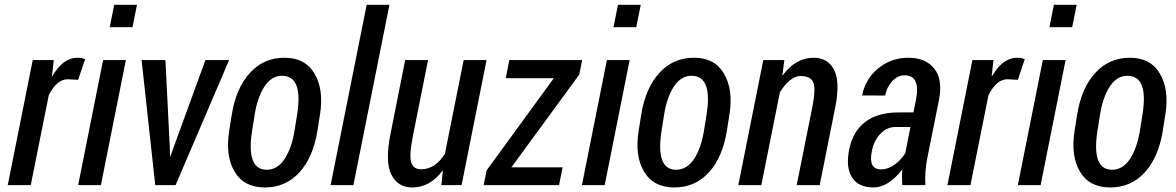

<svg xmlns="http://www.w3.org/2000/svg" viewBox="-20 -782 4968 811"><path d="M307.1 -538.1Q325.2 -538.1 339.4 -532.2L310.1 -444.8L266.6 -447.3Q219.7 -447.3 186 -379.9L109.9 0H12.7L118.2 -528.3H207L199.7 -460.4L201.2 -460Q245.6 -538.1 307.1 -538.1Z M539.6 -667H443.4L462.4 -761.7H558.6ZM406.2 0H310.1L415.5 -528.3H511.7Z M697.3 -158.7 697.8 -121.1 699.2 -120.6 847.7 -528.3H947.8L721.7 0H635.7L578.1 -528.3H678.7Z M1044.9 -230Q1019 -64.9 1106.9 -64.9Q1152.8 -65.4 1182.6 -111.3Q1212.4 -157.2 1224.1 -230L1234.9 -297.4Q1261.2 -461.9 1171.4 -461.9Q1126.5 -461.9 1096.7 -416Q1066.9 -370.1 1055.7 -297.4ZM1308.6 -470.7Q1348.6 -403.3 1331.5 -297.4L1320.8 -230Q1302.7 -117.2 1244.6 -53.7Q1186.5 9.8 1098.6 9.8Q1010.7 9.8 971.2 -56.6Q931.2 -123 948.2 -230L959 -297.4Q976.6 -409.2 1035.2 -473.6Q1093.8 -538.1 1181.6 -538.1Q1269.5 -538.1 1308.6 -470.7Z M1472.7 0H1376.5L1528.8 -761.7H1625Z M1758.3 -66.9Q1818.4 -66.9 1859.4 -132.8L1938.5 -528.3H2035.2L1929.7 0H1844.2L1850.6 -61L1849.6 -61.5Q1795.9 9.8 1721.7 9.8Q1659.7 9.8 1632.8 -44.9Q1606 -99.6 1629.4 -216.3L1691.4 -528.3H1788.1L1725.6 -215.3Q1707.5 -126.5 1716.8 -96.7Q1726.1 -66.9 1758.3 -66.9Z M2140.1 -75.2H2356.4L2341.3 0H2022.9L2035.6 -62.5L2319.3 -451.7H2116.2L2131.3 -528.3H2439L2426.8 -466.8Z M2667.5 -667H2571.3L2590.3 -761.7H2686.5ZM2534.2 0H2438L2543.5 -528.3H2639.6Z M2774.4 -230Q2748.5 -64.9 2836.4 -64.9Q2882.3 -65.4 2912.1 -111.3Q2941.9 -157.2 2953.6 -230L2964.4 -297.4Q2990.7 -461.9 2900.9 -461.9Q2856 -461.9 2826.2 -416Q2796.4 -370.1 2785.2 -297.4ZM3038.1 -470.7Q3078.1 -403.3 3061 -297.4L3050.3 -230Q3032.2 -117.2 2974.1 -53.7Q2916 9.8 2828.1 9.8Q2740.2 9.8 2700.7 -56.6Q2660.6 -123 2677.7 -230L2688.5 -297.4Q2706.1 -409.2 2764.6 -473.6Q2823.2 -538.1 2911.1 -538.1Q2999 -538.1 3038.1 -470.7Z M3416.5 -538.1Q3476.6 -538.1 3502.9 -487.3Q3529.3 -436.5 3508.3 -330.1L3442.4 0H3345.2L3411.1 -329.1Q3426.8 -408.2 3415 -434.6Q3403.3 -460.9 3361.3 -460.9Q3318.8 -460.9 3274.4 -393.1L3195.8 0H3098.6L3204.1 -528.3H3293L3284.7 -463.9L3286.1 -463.4Q3340.8 -538.1 3416.5 -538.1Z M3702.1 -66.4Q3729.5 -66.4 3757.8 -85.9Q3785.2 -105.5 3803.7 -134.8L3825.7 -245.6H3762.2Q3725.6 -245.6 3698.2 -216.3Q3670.9 -187 3663.1 -145.5Q3646 -66.4 3702.1 -66.4ZM3775.9 -307.1H3838.4L3849.1 -361.3Q3869.1 -463.9 3800.8 -463.9Q3772 -463.9 3749 -439.5Q3726.1 -415 3718.8 -378.4L3621.6 -378.9Q3634.8 -448.2 3689.5 -493.2Q3744.1 -538.1 3816.9 -538.1Q3889.6 -538.1 3926.3 -492.2Q3962.9 -446.3 3946.3 -360.4L3897 -115.2Q3885.3 -55.7 3888.7 0H3791Q3790 -19.5 3790 -35.2Q3790 -50.8 3791.5 -64.9L3790.5 -65.4Q3731.9 9.8 3669.4 9.8Q3606.4 9.8 3579.1 -32.2Q3551.8 -74.2 3566.9 -150.4Q3582 -226.6 3634.8 -267.1Q3687.5 -307.1 3775.9 -307.1Z M4276.4 -538.1Q4294.4 -538.1 4308.6 -532.2L4279.3 -444.8L4235.8 -447.3Q4189 -447.3 4155.3 -379.9L4079.1 0H3981.9L4087.4 -528.3H4176.3L4168.9 -460.4L4170.4 -460Q4214.8 -538.1 4276.4 -538.1Z M4508.8 -667H4412.6L4431.6 -761.7H4527.8ZM4375.5 0H4279.3L4384.8 -528.3H4481Z M4615.7 -230Q4589.8 -64.9 4677.7 -64.9Q4723.6 -65.4 4753.4 -111.3Q4783.2 -157.2 4794.9 -230L4805.7 -297.4Q4832 -461.9 4742.2 -461.9Q4697.3 -461.9 4667.5 -416Q4637.7 -370.1 4626.5 -297.4ZM4879.4 -470.7Q4919.4 -403.3 4902.3 -297.4L4891.6 -230Q4873.5 -117.2 4815.4 -53.7Q4757.3 9.8 4669.4 9.8Q4581.5 9.8 4542 -56.6Q4502 -123 4519 -230L4529.8 -297.4Q4547.4 -409.2 4606 -473.6Q4664.6 -538.1 4752.4 -538.1Q4840.3 -538.1 4879.4 -470.7Z"/></svg>

Font: RobotoCondensed-Italic
Style: Italic
Weight: 400
Designer: Google
Version: Version 1.200311; 2013